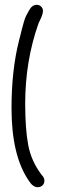

<svg xmlns="http://www.w3.org/2000/svg" viewBox="-20 -676 249 800"><path d="M85 -244Q85 -139 97.5 -72Q110 -5 153 52Q165 64 165 77Q165 89 157 96.5Q149 104 137 104Q117 104 100 77Q28 -28 28 -225Q28 -383 59 -506Q60 -509 64.5 -527.5Q69 -546 71.5 -555.5Q74 -565 79 -583Q84 -601 89.5 -611.5Q95 -622 101.5 -633.5Q108 -645 116 -650.5Q124 -656 133 -656Q144 -656 151.5 -648.5Q159 -641 159 -631Q159 -623 156 -614Q153 -605 148 -594.5Q143 -584 141 -580Q85 -423 85 -244Z"/></svg>

Font: Because We Build
Style: Regular
Weight: 400
Designer: Liz Wetzel, Aaron Williamson, Russ McMullin
Foundry: Red Hat
Version: Version 1.000